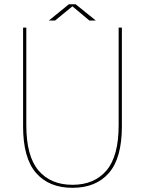

<svg xmlns="http://www.w3.org/2000/svg" viewBox="-20 -866 675 894"><path d="M547.5 -277.5Q547.5 -130 487.2 -60.8Q427 8.5 317.5 8.5Q208 8.5 147.8 -60.8Q87.5 -130 87.5 -277.5Q87.5 -302 87.5 -330.2Q87.5 -358.5 87.5 -390.5V-737.5H102.5V-397Q102.5 -364.5 102.5 -336Q102.5 -307.5 102.5 -283Q102.5 -139 159.2 -72.2Q216 -5.5 317.5 -5.5Q419 -5.5 475.8 -72.2Q532.5 -139 532.5 -283V-737.5H547.5ZM207.5 -770.5 300.5 -846H332.5L426 -770.5H396L312.5 -840.5H322L236.5 -770.5Z"/></svg>

Font: Epilogue Thin
Style: Regular
Weight: 250
Designer: Tyler Finck
Foundry: Etcetera Type Co
Version: Version 2.111